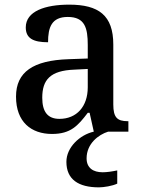

<svg xmlns="http://www.w3.org/2000/svg" viewBox="-20 -567 613 827"><path d="M204 10C285 10 316 -26 358 -81H366L384 0C323 14 266 68 266 130C266 206 318 240 406 240C427 240 464 234 485 224V167C461 172 440 175 422 175C382 175 353 157 353 115C353 52 404 13 446 0H533V-45H530C485 -45 468 -61 468 -117V-375C468 -501 405 -547 278 -547C175 -547 91 -519 91 -449C91 -402 123 -385 187 -385C187 -449 202 -494 272 -494C346 -494 358 -446 358 -373V-315L275 -312C123 -307 49 -257 49 -151C49 -41 115 10 204 10ZM236 -55C185 -55 162 -86 162 -146C162 -223 196 -263 300 -267L358 -270V-191C358 -108 310 -55 236 -55Z"/></svg>

Font: Noto Serif Telugu Medium
Style: Regular
Weight: 500
Designer: Jelle Bosma - Monotype Design Team
Foundry: Monotype Imaging Inc.
Version: Version 2.005